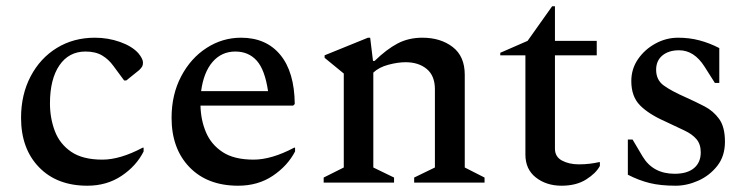

<svg xmlns="http://www.w3.org/2000/svg" viewBox="-20 -581 2391 611"><path d="M258 10Q161 10 104 -49Q47 -108 47 -206Q47 -280 77.5 -338Q108 -396 161 -428.5Q214 -461 282 -461Q324 -461 362 -447.5Q400 -434 420 -412Q435 -394 435 -382Q435 -374 432.5 -369.5Q430 -365 423 -358L382 -325H375L341 -371Q326 -392 305 -404.5Q284 -417 252 -417Q199 -417 169 -373Q139 -329 139 -252Q139 -205 154.5 -164Q170 -123 206.5 -98Q243 -73 306 -73Q334 -73 366 -82.5Q398 -92 434 -111H437V-99Q414 -53 367 -21.5Q320 10 258 10Z M738 10Q640 10 583 -49Q526 -108 526 -206Q526 -280 556.5 -338Q587 -396 637.5 -428.5Q688 -461 747 -461Q827 -461 872 -406.5Q917 -352 918 -250L913 -245H618Q619 -199 635.5 -160Q652 -121 688.5 -97Q725 -73 787 -73Q844 -73 916 -111H919V-99Q895 -53 848 -21.5Q801 10 738 10ZM729 -417Q685 -417 656.5 -384Q628 -351 620 -291H833Q823 -359 797 -388Q771 -417 729 -417Z M1010 0V-16L1074 -48V-347L1013 -397V-405L1151 -461H1158L1167 -387H1172Q1210 -424 1245 -442.5Q1280 -461 1324 -461Q1382 -461 1420.5 -431.5Q1459 -402 1459 -343V-48L1522 -16V0H1298V-16L1364 -48V-297Q1364 -340 1338 -361.5Q1312 -383 1271 -383Q1246 -383 1216 -375Q1186 -367 1168 -350V-48L1234 -16V0Z M1767 10Q1719 10 1685.5 -16Q1652 -42 1652 -89V-405H1572V-413L1659 -451L1737 -561H1746V-451H1879V-405H1746V-108Q1746 -82 1768.5 -70Q1791 -58 1822 -58Q1841 -58 1857 -60Q1873 -62 1886 -65H1889V-53Q1877 -30 1845.5 -10Q1814 10 1767 10Z M2130 10Q2082 10 2047.5 1.5Q2013 -7 1978 -25V-137H1993L2025 -83Q2058 -28 2127 -28Q2167 -28 2188.5 -46Q2210 -64 2210 -96Q2210 -122 2196.5 -138Q2183 -154 2157.5 -166Q2132 -178 2096 -195Q2044 -218 2016.5 -246Q1989 -274 1989 -323Q1989 -362 2010.5 -393Q2032 -424 2066 -442.5Q2100 -461 2138 -461Q2174 -461 2206 -452.5Q2238 -444 2269 -428V-317H2255L2222 -369Q2189 -421 2141 -421Q2108 -421 2088 -404.5Q2068 -388 2068 -359Q2068 -327 2091.5 -309.5Q2115 -292 2165 -270Q2194 -257 2222 -242.5Q2250 -228 2268.5 -202.5Q2287 -177 2287 -130Q2287 -84 2262.5 -53Q2238 -22 2202 -6Q2166 10 2130 10Z"/></svg>

Font: Spectral Medium
Style: Regular
Weight: 500
Designer: Jean-Baptiste Levee
Foundry: Production Type
Version: Version 2.001